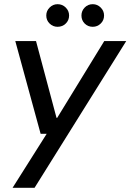

<svg xmlns="http://www.w3.org/2000/svg" viewBox="-20 -692 623 917"><path d="M40 205 203 -53H174L53 -496H152L250 -129H253L478 -496H583L145 205ZM255 -564Q233 -564 217 -579.5Q201 -595 201 -618Q201 -640 217 -656Q233 -672 255 -672Q278 -672 294 -656Q310 -640 310 -618Q310 -595 294 -579.5Q278 -564 255 -564ZM423 -564Q400 -564 384.5 -579.5Q369 -595 369 -618Q369 -640 384.5 -656Q400 -672 423 -672Q445 -672 461 -656Q477 -640 477 -618Q477 -595 461 -579.5Q445 -564 423 -564Z"/></svg>

Font: DM Sans 36pt Medium
Style: Italic
Weight: 500
Italic angle: -10°
Designer: Colophon Foundry, Jonny Pinhorn
Foundry: Colophon Foundry
Version: Version 4.004;gftools[0.9.30]